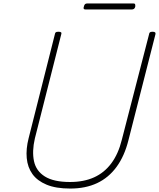

<svg xmlns="http://www.w3.org/2000/svg" viewBox="-20 -1074 922 1113"><path d="M387 19Q304 19 250 -3.5Q196 -26 168 -65Q140 -104 135 -157.5Q130 -211 146 -273L298 -875Q299 -883 303 -886.5Q307 -890 319 -890Q330 -890 334 -886.5Q338 -883 335 -875L182 -271Q165 -197 177 -140Q189 -83 240 -51Q291 -19 386 -19Q466 -19 525.5 -46Q585 -73 625.5 -127.5Q666 -182 686 -263L844 -875Q845 -883 849 -886.5Q853 -890 865 -890Q885 -890 881 -875L725 -263Q702 -170 656 -107Q610 -44 543 -12.5Q476 19 387 19ZM476 -1019Q468 -1019 465.5 -1023Q463 -1027 466 -1035Q468 -1045 472.5 -1049.5Q477 -1054 486 -1054H753Q761 -1054 763 -1049.5Q765 -1045 764 -1035Q762 -1027 757 -1023Q752 -1019 743 -1019Z"/></svg>

Font: Playwrite IS Thin
Style: Regular
Weight: 250
Designer: Veronika Burian, José Scaglione
Foundry: TypeTogether
Version: Version 1.002